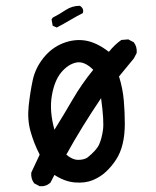

<svg xmlns="http://www.w3.org/2000/svg" viewBox="-20 -631 540 663"><path d="M117 12 98 2Q86 -14 88 -35L117 -97Q97 -136 85.5 -177Q74 -218 79 -265Q84 -312 93 -354Q102 -396 130 -431Q158 -466 197 -481.5Q236 -497 274.5 -491Q313 -485 356 -452Q376 -477 399 -493L423 -495L442 -485Q454 -469 452 -448L442 -429L391 -367Q404 -325 407.5 -284Q411 -243 411 -204Q411 -165 403.5 -134Q396 -103 381 -80Q366 -57 346.5 -38.5Q327 -20 300.5 -9Q274 2 238.5 -1Q203 -4 168 -27L154 0Q138 14 117 12ZM282 -87Q313 -112 322 -131.5Q331 -151 335.5 -181.5Q340 -212 329 -292Q296 -243 266 -194.5Q236 -146 209 -97Q230 -79 250 -79Q270 -79 282 -87ZM168 -183Q201 -236 231.5 -288.5Q262 -341 302 -390Q271 -421 243 -415Q215 -409 191.5 -381Q168 -353 159 -300.5Q150 -248 168 -183ZM176 -536 162 -542 158 -564 162 -570Q185 -582 207 -596.5Q229 -611 256 -611Q271 -601 266 -586Q243 -574 221 -561Q199 -548 176 -536Z"/></svg>

Font: NaniFont Regular
Style: Regular
Weight: 400
Designer: Nanigashitei
Version: Version 1.036